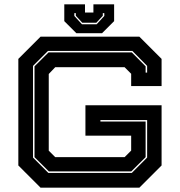

<svg xmlns="http://www.w3.org/2000/svg" viewBox="-20 -870 834 890"><path d="M168 0 65 -103V-597L168 -700H626L729 -597V-471H588V-528L557.5 -558.5H236L206 -527V-171.5L236 -141.5H557.5L588 -172V-241H376V-382H729V-103L626 0ZM204 -68.5H591L662 -139.5V-313.5H445.5V-306.5H655V-141.5L588.5 -75.5H206.5L140 -141.5V-562.5L205 -627H591L655 -562.5V-533.5H662V-564.5L593.5 -634H202.5L133 -564.5V-139.5ZM334 -716 278 -772V-850H374V-812H413V-850H509V-772L453 -716ZM360 -757.5H428L463.5 -796V-809H456.5V-797L426.5 -764.5H361.5L331.5 -797V-809H324.5V-796Z"/></svg>

Font: Tourney Expanded ExtraBold
Style: Regular
Weight: 800
Width: 7
Designer: Tyler Finck
Foundry: Etcetera Type Co
Version: Version 1.010; ttfautohint (v1.8.3)